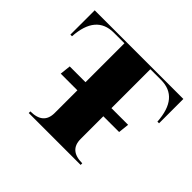

<svg xmlns="http://www.w3.org/2000/svg" viewBox="-141 -795 981 981"><g transform="rotate(45 349.5 -304.5)"><path d="M185.5 -597.7Q57.4 -597.7 46.9 -433.6H35.2V-609.4H675.8V-433.6H664.1Q653.6 -597.7 526.1 -597.7H449.2V-316.4H569.6L563.2 -257.8H449.2V-93.8Q449.2 -11.7 543 -11.7V0H168V-11.7Q261.7 -11.7 261.7 -93.8V-257.8H141.4L147.7 -316.4H261.7V-597.7Z"/></g></svg>

Font: itsadzoke
Style: Regular
Weight: 700
Width: 7
Version: Version 0.45